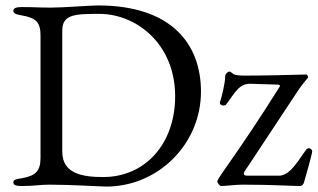

<svg xmlns="http://www.w3.org/2000/svg" viewBox="-20 -679 1171 706"><path d="M371 7C562 7 719 -150 719 -342C719 -517 611 -659 340 -659C313 -659 212 -651 169 -651C121 -651 109 -653 58 -653C41 -653 29 -649 29 -640C29 -629 39 -626 62 -622C112 -613 129 -597 129 -549V-99C129 -51 112 -33 62 -24C39 -20 29 -19 29 -8C29 2 41 5 58 5C111 5 123 0 163 0C242 0 351 7 371 7ZM359 -28C284 -28 209 -40 209 -121V-567C209 -627 258 -628 345 -628C482 -628 624 -517 624 -325C624 -151 515 -28 359 -28ZM793 5C810 5 845 0 873 0C982 0 1053 5 1082 5C1090 5 1096 0 1098 -9C1103 -25 1128 -114 1128 -122C1128 -129 1121 -134 1115 -134C1112 -134 1108 -132 1106 -129C1086 -100 1067 -72 1051 -56C1036 -41 1021 -33 1006 -33H888C879 -33 873 -38 879 -48L1074 -343C1087 -363 1098 -376 1112 -393C1115 -397 1110 -405 1105 -405C1030 -403 956 -401 881 -401C863 -401 844 -402 838 -407C832 -412 826 -416 823 -416C819 -416 808 -408 808 -398C808 -373 795 -322 789 -304C786 -296 794 -291 802 -291C805 -291 809 -292 811 -294C825 -312 840 -337 855 -352C867 -364 882 -371 899 -371L998 -368C1013 -368 1010 -362 1007 -358C934 -242 883 -166 816 -70C802 -51 779 -17 779 -12C779 -7 788 5 793 5Z"/></svg>

Font: EB Garamond
Style: Regular
Weight: 400
Designer: Georg Duffner and Octavio Pardo
Foundry: Georg Duffner
Version: Version 1.000;PS 001.000;hotconv 1.0.88;makeotf.lib2.5.64775